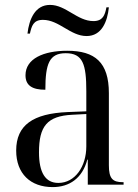

<svg xmlns="http://www.w3.org/2000/svg" viewBox="-20 -753 563 783"><path d="M333 -606C395 -606 418 -665 424 -723H414C408 -691 399 -667 361 -667C295 -667 249 -733 184 -733C123 -733 99 -675 92 -616H102C109 -647 116 -672 155 -672C221 -672 267 -606 333 -606ZM195 10C263 10 316 -26 336 -102H338V0H484V-10H481C439 -10 424 -25 424 -79V-373C424 -499 367 -546 254 -546C158 -546 84 -514 84 -446C84 -404 112 -387 165 -387C165 -493 181 -536 248 -536C318 -536 332 -491 332 -381V-299L256 -296C115 -290 46 -243 46 -139C46 -45 104 10 195 10ZM218 -7C165 -7 139 -49 139 -132C139 -238 172 -280 275 -285L332 -288V-156C332 -74 286 -7 218 -7Z"/></svg>

Font: Noto Serif Display SemiCondensed
Style: Regular
Weight: 400
Width: 4
Designer: Monotype Design Team
Foundry: Monotype Imaging Inc.
Version: Version 2.009